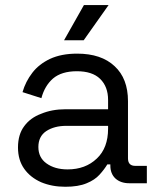

<svg xmlns="http://www.w3.org/2000/svg" viewBox="-20 -711 615 745"><path d="M233.4 13.7Q181.6 13.7 139.6 -3.9Q97.7 -22.5 74.2 -55.7Q49.8 -89.8 49.8 -138.7Q49.8 -189.5 74.2 -221.7Q97.7 -253.9 139.6 -269.5Q181.6 -287.1 234.4 -287.1Q289.1 -287.1 399.4 -287.1Q399.4 -295.9 399.4 -323.2Q399.4 -375 368.2 -405.3Q337.9 -434.6 278.3 -434.6Q218.8 -434.6 185.5 -406.2Q153.3 -377.9 140.6 -330.1Q116.2 -337.9 67.4 -353.5Q79.1 -394.5 105.5 -428.7Q130.9 -461.9 173.8 -482.4Q217.8 -502.9 279.3 -502.9Q373 -502.9 424.8 -454.1Q476.6 -406.2 476.6 -318.4Q476.6 -244.1 476.6 -96.7Q476.6 -67.4 504.9 -67.4Q519.5 -67.4 549.8 -67.4Q549.8 -49.8 549.8 0Q533.2 0 481.4 0Q448.2 0 427.7 -18.6Q408.2 -37.1 408.2 -68.4Q408.2 -69.3 408.2 -73.2Q405.3 -73.2 396.5 -73.2Q384.8 -53.7 366.2 -33.2Q347.7 -12.7 316.4 0Q284.2 13.7 233.4 13.7ZM242.2 -53.7Q311.5 -53.7 355.5 -95.7Q399.4 -136.7 399.4 -211.9Q399.4 -215.8 399.4 -222.7Q358.4 -222.7 237.3 -222.7Q190.4 -222.7 159.2 -202.1Q128.9 -181.6 128.9 -140.6Q128.9 -99.6 160.2 -77.1Q192.4 -53.7 242.2 -53.7ZM228.5 -554.7Q248 -588.9 305.7 -691.4Q330.1 -691.4 401.4 -691.4Q377 -657.2 304.7 -554.7Q286.1 -554.7 228.5 -554.7Z"/></svg>

Font: Kadena Space Grotesk
Style: Regular
Weight: 400
Designer: Florian Karsten
Version: Version 2.000